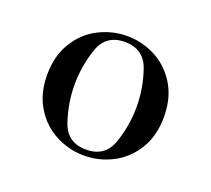

<svg xmlns="http://www.w3.org/2000/svg" viewBox="-74 -814 602 547"><g transform="rotate(20 227.0 -541.0)"><path d="M150.9 -650.4Q132.8 -596.7 132.8 -541Q132.8 -485.4 150.9 -431.6Q168.9 -377.9 226.6 -377.9Q284.2 -377.9 302.5 -431.6Q320.8 -485.4 320.8 -541Q320.8 -596.7 302.5 -650.4Q284.2 -704.1 226.6 -704.1Q168.9 -704.1 150.9 -650.4ZM378.7 -639.2Q403.8 -598.1 403.8 -541Q403.8 -483.9 378.7 -442.9Q353.5 -401.9 313 -380.9Q272.5 -359.9 227.1 -359.9Q181.6 -359.9 140.9 -380.9Q100.1 -401.9 75 -442.9Q49.8 -483.9 49.8 -541Q49.8 -598.1 75 -639.2Q100.1 -680.2 140.9 -701.2Q181.6 -722.2 227.1 -722.2Q272.5 -722.2 313 -701.2Q353.5 -680.2 378.7 -639.2Z"/></g></svg>

Font: PlayfairDisplay-Regular
Style: Regular
Weight: 400
Designer: Claus Eggers Sørensen
Foundry: Claus Eggers Sørensen
Version: Version 1.002;PS 001.002;hotconv 1.0.70;makeotf.lib2.5.58329